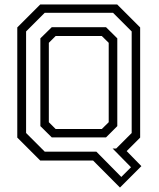

<svg xmlns="http://www.w3.org/2000/svg" viewBox="-20 -720 712 861"><path d="M518 121 397.5 0H160.5L57.5 -103V-597L160.5 -700H505.5L608.5 -597V-103L548 -42.5L614 25ZM524 73.5 567.5 30 485 -54H501L570.5 -123.5V-579L487 -662.5H180.5L97 -579V-123.5L180.5 -40H412ZM229.5 -141.5H436.5L467.5 -172V-528L436.5 -558.5H229.5L199 -528V-172ZM212 -104 161 -154.5V-548L212 -598H455.5L506 -548V-154.5L455.5 -104Z"/></svg>

Font: Tourney
Style: Regular
Weight: 400
Designer: Tyler Finck
Foundry: Etcetera Type Co
Version: Version 1.015